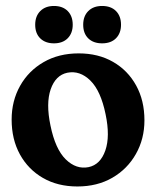

<svg xmlns="http://www.w3.org/2000/svg" viewBox="-20 -632 537 660"><path d="M250.5 -448.5Q318 -448.5 368.8 -419.2Q419.5 -390 448 -338.2Q476.5 -286.5 476.5 -218.5Q476.5 -154.5 447.2 -102.8Q418 -51 366.2 -21Q314.5 9 246 9Q178.5 9 127.8 -20.2Q77 -49.5 48.5 -101.2Q20 -153 20 -221Q20 -285 49 -336.8Q78 -388.5 130 -418.5Q182 -448.5 250.5 -448.5ZM284.5 -57.5Q325 -66 342 -114.5Q359 -163 343 -239Q326.5 -320 290.5 -355.2Q254.5 -390.5 211.5 -382Q171 -373.5 154.2 -325Q137.5 -276.5 153.5 -200.5Q170 -119.5 206 -84.2Q242 -49 284.5 -57.5ZM165.5 -483Q136 -483 118.5 -500Q101 -517 101 -547Q101 -576.5 118.5 -594Q136 -611.5 165.5 -611.5Q195.5 -611.5 212.8 -594Q230 -576.5 230 -547Q230 -518 212.8 -500.5Q195.5 -483 165.5 -483ZM331 -483Q301 -483 283.5 -500Q266 -517 266 -547Q266 -576.5 283.5 -594Q301 -611.5 331 -611.5Q361.5 -611.5 378.8 -594Q396 -576.5 396 -547Q396 -518 378.8 -500.5Q361.5 -483 331 -483Z"/></svg>

Font: Fraunces 144pt SuperSoft SemiBold
Style: Regular
Weight: 600
Version: Version 1.000;[b76b70a41]